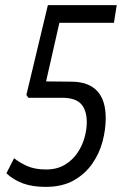

<svg xmlns="http://www.w3.org/2000/svg" viewBox="-20 -720 490 750"><path d="M5 -43 35 -102Q56 -85 86 -71.5Q116 -58 160 -58Q203 -58 233.5 -76.5Q264 -95 283 -123.5Q302 -152 310.5 -183.5Q319 -215 319 -242Q319 -289 297 -313.5Q275 -338 223 -338H91L83 -349L167 -700H436L425 -631H212L160 -402L259 -401Q393 -400 393 -258Q393 -214 380.5 -167Q368 -120 340 -80Q312 -40 267.5 -15Q223 10 158 10Q107 10 70 -3.5Q33 -17 5 -43Z"/></svg>

Font: Georama SemiCondensed
Style: Italic
Weight: 400
Width: 4
Italic angle: -9°
Designer: Jean-Baptiste Levee
Foundry: Production Type
Version: Version 1.000